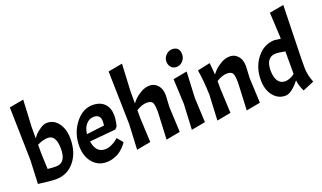

<svg xmlns="http://www.w3.org/2000/svg" viewBox="-77 -1244 2894 1726"><g transform="rotate(-20 1369.5 -381.5)"><path d="M323 -505Q390 -505 432 -447Q474 -389 474 -298Q474 -167 405.5 -83.5Q337 0 228 0Q178 0 60 -16L70 -243L58 -749L195 -774L182 -516V-408Q193 -424 209 -442Q225 -460 259 -482.5Q293 -505 323 -505ZM284 -375Q238 -375 182 -347V-260L188 -113Q230 -108 267 -108Q363 -108 363 -241.5Q363 -375 284 -375Z M737 -102Q766 -102 798 -117Q830 -132 848 -147L866 -162L912 -106Q902 -89 881 -67Q860 -45 838.5 -29.5Q817 -14 781.5 -1.5Q746 11 708 11Q627 11 576 -50.5Q525 -112 525 -209Q525 -331 596 -423Q667 -515 762 -515Q835 -515 875.5 -474Q916 -433 916 -359Q916 -315 901 -259L881 -238L631 -215Q648 -102 737 -102ZM737 -412Q693 -412 663 -376.5Q633 -341 628 -286L798 -307Q801 -330 801 -345Q801 -412 737 -412Z M1127 -333V-260L1138 -25L1003 0L1015 -243L1003 -749L1140 -774L1127 -515V-398Q1142 -418 1161 -437Q1180 -456 1220 -480Q1260 -504 1305.5 -504Q1351 -504 1382 -468.5Q1413 -433 1413 -372L1407 -260L1418 -20L1283 5L1295 -253Q1295 -322 1283 -345Q1271 -368 1227 -368Q1183 -368 1127 -333Z M1662 -509 1650 -260 1661 -25 1527 0 1539 -243 1528 -484ZM1521 -655.5Q1521 -689 1547 -715.5Q1573 -742 1607 -742Q1641 -742 1659 -723.5Q1677 -705 1677 -668Q1677 -631 1651.5 -604.5Q1626 -578 1592.5 -578Q1559 -578 1540 -600Q1521 -622 1521 -655.5Z M1894 -333V-260L1905 -25L1771 0L1783 -243Q1779 -377 1761 -483L1882 -509Q1889 -451 1892 -396Q1907 -416 1926 -435.5Q1945 -455 1986 -479.5Q2027 -504 2072.5 -504Q2118 -504 2149 -468.5Q2180 -433 2180 -372L2174 -260L2185 -20L2050 5L2062 -253Q2062 -322 2050 -345Q2038 -368 1994 -368Q1950 -368 1894 -333Z M2559 -98Q2481 0 2424 0Q2353 0 2307.5 -58Q2262 -116 2262 -207Q2262 -332 2331.5 -418Q2401 -504 2502 -504L2558 -496V-515L2546 -749L2683 -774L2670 -260V-172Q2670 -112 2700 -34L2592 11Q2563 -49 2559 -98ZM2558 -159V-375Q2498 -387 2469 -387Q2424 -387 2399 -355Q2374 -323 2374 -259Q2374 -195 2397.5 -159Q2421 -123 2465.5 -123Q2510 -123 2558 -159Z"/></g></svg>

Font: Acme
Style: Regular
Weight: 400
Designer: Juan Pablo del Peral
Foundry: Juan Pablo del Peral
Version: Version 1.002